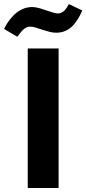

<svg xmlns="http://www.w3.org/2000/svg" viewBox="-87 -937 430 957"><path d="M256.3 -916.5Q239.7 -886.2 226.8 -878.2Q213.9 -870.1 201.7 -870.1Q191.9 -870.1 179.4 -873.8Q167 -877.4 152.8 -882.3Q133.3 -889.2 112.1 -895.5Q90.8 -901.9 73.7 -901.9Q31.2 -901.9 -4.9 -873.3Q-41 -844.7 -66.9 -793L-1 -753.9Q18.6 -781.2 33 -792.7Q47.4 -804.2 64 -804.2Q75.2 -804.2 91.1 -799.6Q106.9 -794.9 123.5 -789.1Q141.1 -783.2 158.9 -778.6Q176.8 -773.9 192.4 -773.9Q236.8 -773.9 268.1 -801.5Q299.3 -829.1 323.2 -884.8ZM205.1 -695.3H51.3V0H205.1Z"/></svg>

Font: Estedad-VF-FD Black
Style: Regular
Weight: 900
Designer: Amin Abedi
Version: Version 4.000